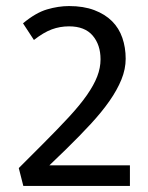

<svg xmlns="http://www.w3.org/2000/svg" viewBox="-20 -614 489 634"><path d="M208 -527Q178 -527 151 -517Q124 -507 92 -482L56 -537Q98 -572 135.5 -583Q173 -594 208 -594Q256 -594 291.5 -580.5Q327 -567 350 -544Q373 -521 384 -489Q395 -457 395 -420Q395 -386 381 -351.5Q367 -317 341.5 -280.5Q316 -244 279.5 -204.5Q243 -165 198 -121L143 -68H409V0H57L42 -59L119 -136Q170 -187 207 -227Q244 -267 267 -300Q290 -333 301 -361.5Q312 -390 312 -418Q312 -466 286 -496.5Q260 -527 208 -527Z"/></svg>

Font: Mukta Mahee
Style: Regular
Weight: 400
Designer: Shuchita Grover, Noopur Datye, Girish Dalvi, Yashodeep Gholap
Foundry: Ek Type
Version: Version 2.538;PS 1.000;hotconv 16.6.51;makeotf.lib2.5.65220;